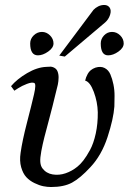

<svg xmlns="http://www.w3.org/2000/svg" viewBox="-20 -730 512 764"><path d="M472.2 -557.1Q472.2 -539.6 451.2 -524.7Q430.2 -509.8 410.2 -509.8Q380.9 -509.8 380.9 -557.1Q380.9 -575.2 394 -589.1Q407.2 -603 425.8 -603Q444.3 -603 458.3 -589.1Q472.2 -575.2 472.2 -557.1ZM192.9 -557.1Q192.9 -539.6 171.6 -524.7Q150.4 -509.8 130.9 -509.8Q100.1 -509.8 100.1 -557.1Q100.1 -575.7 114.3 -589.4Q128.4 -603 147 -603Q165 -603 179 -589.1Q192.9 -575.2 192.9 -557.1ZM435.1 -306.2Q431.6 -257.3 408 -184.8Q384.3 -112.3 339.8 -64.9Q299.3 -21 266.8 -3.4Q234.4 14.2 183.1 14.2Q168.5 14.2 152.3 11Q136.2 7.8 117.2 -1.5Q98.1 -10.7 84.7 -25.1Q71.3 -39.6 64.2 -64.7Q57.1 -89.8 62 -122.1Q68.8 -170.4 87.4 -242.2Q106 -314 115.5 -355.2Q125 -396.5 116.2 -399.9Q106.9 -403.8 87.2 -396.2Q67.4 -388.7 52.2 -378.9L37.1 -369.1L23.9 -387.2Q47.9 -415.5 87.9 -439Q127.9 -462.4 164.1 -463.9Q170.4 -463.9 178.7 -464.6Q187 -465.3 196 -460.4Q205.1 -455.6 209 -445.8Q213.4 -434.6 213.1 -420.7Q212.9 -406.7 210 -392.8Q207 -378.9 199.2 -349.1Q189.9 -309.6 176.5 -259.5Q163.1 -209.5 156.5 -183.6Q149.9 -157.7 144.5 -129.4Q139.2 -101.1 140.4 -85.4Q141.6 -69.8 148.9 -60.1Q164.1 -40 189.7 -35.9Q215.3 -31.7 241 -40.5Q266.6 -49.3 288.1 -66.9Q299.3 -75.7 311.8 -91.6Q324.2 -107.4 338.4 -133.5Q352.5 -159.7 361.1 -199Q369.6 -238.3 369.1 -283.2Q368.2 -324.2 353.3 -364.3Q338.4 -404.3 318.8 -409.2Q320.8 -417.5 322.8 -422.6Q324.7 -427.7 329.1 -436Q333.5 -444.3 341.3 -450.7Q349.1 -457 359.9 -460.9Q380.9 -467.3 396.2 -459.5Q411.6 -451.7 419.2 -434.1Q426.8 -416.5 431.4 -393.8Q436 -371.1 435.8 -347.9Q435.5 -324.7 435.1 -306.2ZM416 -700.2Q423.8 -689 418 -670.9Q412.1 -652.8 398.9 -641.1L237.8 -504.9L215.8 -508.8L352.1 -690.9Q359.4 -698.7 370.8 -704.6Q382.3 -710.4 395.5 -710.2Q408.7 -710 416 -700.2Z"/></svg>

Font: GFS Olga
Style: Regular
Weight: 400
Designer: George Matthiopoulos
Foundry: George Matthiopoulos
Version: Version 1.0